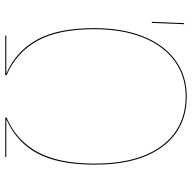

<svg xmlns="http://www.w3.org/2000/svg" viewBox="-20 -710 730 730"><g transform="rotate(90 345.0 -345.0)"><path d="M606 -340Q606 -202 563 -122Q520 -42 433 -4H577V0H427V-5Q514 -42 558 -122.5Q602 -203 602 -340Q602 -505 534 -595.5Q466 -686 346 -686Q270 -686 212 -644Q154 -602 122.5 -523.5Q91 -445 91 -338Q91 -201 135.5 -121.5Q180 -42 266 -5V0H115V-4H260Q175 -41 131 -120.5Q87 -200 87 -338Q87 -446 119 -525.5Q151 -605 210 -647.5Q269 -690 346 -690Q468 -690 537 -598.5Q606 -507 606 -340ZM72 -680 67 -557H63L68 -680Z"/></g></svg>

Font: FiraGO Four
Style: Regular
Weight: 100
Designer: bBox Type
Foundry: bBox Type GmbH
Version: Version 1.001